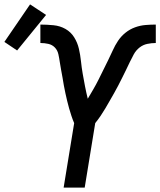

<svg xmlns="http://www.w3.org/2000/svg" viewBox="-94 -855 730 875"><path d="M196 0 244 -294Q237 -310 231.5 -327Q226 -344 221 -361Q216 -378 212 -395.5Q208 -413 204 -430.5Q200 -448 197 -465.5Q194 -483 191 -501Q188 -519 184.5 -536.5Q181 -554 178.5 -572Q176 -590 172 -608Q168 -626 156 -638.5Q144 -651 126.5 -655Q109 -659 90 -659V-743Q120 -743 150 -740Q180 -737 204.5 -723Q229 -709 244 -685Q259 -661 265.5 -633Q272 -605 275 -576Q278 -547 283 -518.5Q288 -490 293.5 -461.5Q299 -433 306 -405Q319 -427 331.5 -448.5Q344 -470 355 -492Q366 -514 377 -536.5Q388 -559 399 -581Q410 -603 420 -625.5Q430 -648 444 -669Q458 -690 478 -706Q498 -722 521.5 -730.5Q545 -739 569 -741Q593 -743 616 -743V-659Q597 -659 577.5 -655Q558 -651 542 -638.5Q526 -626 516 -608Q506 -590 497.5 -572Q489 -554 480.5 -536.5Q472 -519 463 -501Q454 -483 445 -465.5Q436 -448 426 -430.5Q416 -413 406 -395.5Q396 -378 386 -361Q376 -344 364.5 -327Q353 -310 340 -294L292 0ZM-16 -625 -74 -664 43 -835 116 -787Z"/></svg>

Font: Iosevka Aile Medium Oblique
Style: Regular
Weight: 500
Italic angle: -9°
Designer: Belleve Invis
Foundry: Belleve Invis
Version: Version 31.1.0; ttfautohint (v1.8.4)